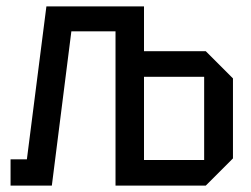

<svg xmlns="http://www.w3.org/2000/svg" viewBox="-20 -580 783 600"><path d="M13 0V-82H64L125 -560H430V-420H623L708 -335V-85L623 0H341V-482H203L142 0ZM430 -80H618V-340H430Z"/></svg>

Font: Tektur SemiCondensed
Style: Regular
Weight: 400
Width: 4
Designer: Adam Jagosz
Foundry: Adam Jagosz
Version: Version 1.005;gftools[0.9.30]